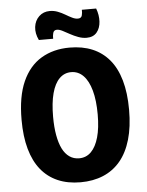

<svg xmlns="http://www.w3.org/2000/svg" viewBox="-59 -914 749 976"><g transform="rotate(-5 315.5 -426.5)"><path d="M313 14Q247 14 196.5 -8Q146 -30 111.5 -72.5Q77 -115 59 -179Q41 -243 41 -328Q41 -447 75 -523Q109 -599 171 -636Q233 -673 316 -673Q381 -673 431.5 -652Q482 -631 517.5 -589Q553 -547 571.5 -482.5Q590 -418 590 -332Q590 -245 571 -180Q552 -115 516 -72Q480 -29 428.5 -7.5Q377 14 313 14ZM316 -108Q352 -108 377 -133Q402 -158 415.5 -205.5Q429 -253 429 -322Q429 -394 415 -444.5Q401 -495 375 -521.5Q349 -548 313 -548Q278 -548 253 -523Q228 -498 215 -449.5Q202 -401 202 -330Q202 -277 209.5 -235.5Q217 -194 231 -166Q245 -138 266.5 -123Q288 -108 316 -108ZM407 -715Q386 -715 364.5 -723Q343 -731 324 -741.5Q305 -752 288.5 -760.5Q272 -769 260 -769Q244 -769 240 -754Q236 -739 237 -725H164Q147 -760 151 -792.5Q155 -825 177 -846Q199 -867 232 -867Q253 -867 272.5 -859.5Q292 -852 309.5 -841.5Q327 -831 342.5 -823.5Q358 -816 371 -816Q389 -816 392.5 -831Q396 -846 395 -859H468Q481 -825 479 -791.5Q477 -758 459 -736.5Q441 -715 407 -715Z"/></g></svg>

Font: Bricolage Grotesque SemiCondensed ExtraBold
Style: Regular
Weight: 800
Width: 4
Designer: Mathieu Triay
Foundry: Atelier Triay
Version: Version 1.001;gftools[0.9.33.dev8+g029e19f]